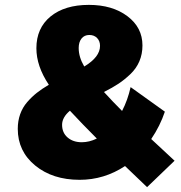

<svg xmlns="http://www.w3.org/2000/svg" viewBox="-20 -731 746 791"><path d="M53.2 -200.2Q53.2 -232.4 63 -260.3Q72.8 -288.1 91.8 -310.1Q110.8 -332 131.8 -348.6Q152.8 -365.2 181.2 -381.8Q129.9 -458.5 129.9 -532.2Q129.9 -615.2 188.2 -663.1Q246.6 -710.9 346.2 -710.9Q442.9 -710.9 504.9 -664.3Q566.9 -617.7 566.9 -543.9Q566.9 -508.3 554.2 -478.5Q541.5 -448.7 517.1 -425.5Q492.7 -402.3 468 -386Q443.4 -369.6 408.2 -352.1Q444.8 -312 482.9 -273.9Q506.3 -318.8 518.1 -372.1L659.2 -271Q639.6 -212.4 603 -158.2L699.2 -68.8L585.9 40L495.1 -46.9Q409.2 9.8 308.1 9.8Q196.8 9.8 125 -49.1Q53.2 -107.9 53.2 -200.2ZM235.8 -216.8Q235.8 -184.1 258.5 -164.6Q281.2 -145 316.9 -145Q347.7 -145 378.9 -160.2Q317.4 -221.7 268.1 -274.9Q235.8 -247.6 235.8 -216.8ZM304.2 -533.2Q304.2 -495.6 327.1 -457Q392.1 -496.1 392.1 -542Q392.1 -562 379.9 -574.5Q367.7 -586.9 348.1 -586.9Q327.6 -586.9 315.9 -572.3Q304.2 -557.6 304.2 -533.2Z"/></svg>

Font: Trueno Black
Style: Regular
Weight: 900
Designer: Julieta Ulanovsky
Foundry: Julieta Ulanovsky
Version: Version 3.001b | FøM Fix